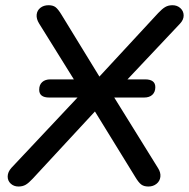

<svg xmlns="http://www.w3.org/2000/svg" viewBox="-20 -697 713 725"><path d="M23.2 -63.3 304.3 -362.3V-324.3L127.5 -608.5Q116.9 -625.7 118.4 -641.6Q120 -657.6 132.4 -667.4Q144.8 -677.3 163.4 -677.3Q180.2 -677.3 190 -669.7Q199.8 -662.1 212.4 -641.2L364.3 -393.2H341.8L577.3 -647.7Q592.3 -663.7 604 -670.5Q615.6 -677.3 631.4 -677.3Q649 -677.3 661.1 -666.3Q673.2 -655.3 673.5 -639.1Q673.8 -622.8 659.9 -607.9L389.1 -320.6V-364.7L576.8 -62.1Q587.4 -45.6 585.6 -29.3Q583.7 -13 571 -2.9Q558.3 7.3 540.3 7.3Q523.5 7.3 513.3 -0.3Q503.2 -7.9 490.7 -28.8L326.9 -294.9H355.9L103.5 -22.3Q88.7 -6.3 77.2 0.5Q65.6 7.3 49.8 7.3Q32.2 7.3 20.4 -3.7Q8.6 -14.7 9 -31.2Q9.3 -47.8 23.2 -63.3ZM128 -358.1Q128 -376.8 139.3 -387Q150.6 -397.3 170.4 -397.3H527.6Q566.5 -397.3 566.5 -367.9Q566.5 -349.7 555.4 -339.2Q544.3 -328.7 524 -328.7H165.9Q128 -328.7 128 -358.1Z"/></svg>

Font: SN Pro Thin
Style: Italic
Weight: 200
Italic angle: -9°
Designer: Tobias Whetton
Foundry: Supernotes
Version: Version 1.003;Glyphs 3.3 (3324)